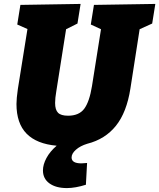

<svg xmlns="http://www.w3.org/2000/svg" viewBox="-20 -730 812 979"><path d="M772 -710 756 -610 692 -581 645 -279Q626 -157 571 -88.5Q516 -20 425 3Q389 14 367 33.5Q345 53 345 73Q345 103 395 103Q404 103 424 101L418 212Q364 229 321 229Q265 229 232 205Q199 181 199 139Q199 109 217 75.5Q235 42 269 13Q167 4 115.5 -48.5Q64 -101 64 -200Q64 -227 71 -276L120 -582L68 -605L84 -705L391 -710L375 -610L317 -581L267 -264Q261 -230 261 -205Q261 -170 276 -155Q291 -140 327 -140Q383 -140 409.5 -175.5Q436 -211 449 -291L495 -581L443 -605L459 -705Z"/></svg>

Font: Bitter Pro Black
Style: Italic
Weight: 900
Italic angle: -9°
Designer: Sol Matas, and Bitter project Authors
Foundry: Sol Matas
Version: Version 1.010